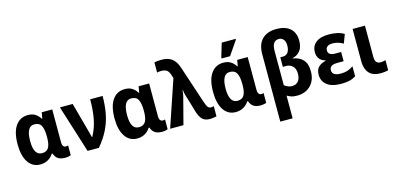

<svg xmlns="http://www.w3.org/2000/svg" viewBox="-83 -1334 4424 2132"><g transform="rotate(-15 2128.5 -268.0)"><path d="M229 10Q141 10 91.5 -64.5Q42 -139 42 -271Q42 -410 93.5 -483Q145 -556 235 -556Q288 -556 321 -533.5Q354 -511 376 -476H381L393 -546H514V-170Q514 -138 525.5 -124Q537 -110 553 -110Q569 -110 581 -115V-3Q575 2 554 6Q533 10 518 10Q467 10 436.5 -8.5Q406 -27 390 -72H381Q359 -36 320.5 -13Q282 10 229 10ZM280 -106Q333 -106 356 -143.5Q379 -181 379 -263V-272Q379 -355 357 -396.5Q335 -438 278 -438Q231 -438 208.5 -395Q186 -352 186 -270Q186 -106 280 -106Z M774 0 602 -546H749L833 -238Q840 -214 847.5 -184.5Q855 -155 860 -135H864Q909 -215 929.5 -314Q950 -413 950 -546H1093Q1093 -439 1075.5 -346Q1058 -253 1016.5 -168.5Q975 -84 904 0Z M1343 10Q1255 10 1205.5 -64.5Q1156 -139 1156 -271Q1156 -410 1207.5 -483Q1259 -556 1349 -556Q1402 -556 1435 -533.5Q1468 -511 1490 -476H1495L1507 -546H1628V-170Q1628 -138 1639.5 -124Q1651 -110 1667 -110Q1683 -110 1695 -115V-3Q1689 2 1668 6Q1647 10 1632 10Q1581 10 1550.5 -8.5Q1520 -27 1504 -72H1495Q1473 -36 1434.5 -13Q1396 10 1343 10ZM1394 -106Q1447 -106 1470 -143.5Q1493 -181 1493 -263V-272Q1493 -355 1471 -396.5Q1449 -438 1392 -438Q1345 -438 1322.5 -395Q1300 -352 1300 -270Q1300 -106 1394 -106Z M2181 10Q2120 10 2090.5 -22Q2061 -54 2042 -118L2005 -245Q1995 -277 1984 -311.5Q1973 -346 1971 -380H1967Q1965 -346 1958.5 -317.5Q1952 -289 1942 -253L1876 0H1723L1904 -534L1891 -575Q1876 -620 1852 -633Q1828 -646 1793 -646Q1778 -646 1766 -644.5Q1754 -643 1745 -640V-757Q1758 -760 1777 -762.5Q1796 -765 1820 -765Q1872 -766 1909.5 -752Q1947 -738 1974 -705Q2001 -672 2020 -612L2158 -196Q2175 -144 2188.5 -128Q2202 -112 2222 -112Q2233 -112 2240.5 -113.5Q2248 -115 2256 -117V-2Q2244 3 2221 6.5Q2198 10 2181 10Z M2476 10Q2388 10 2338.5 -64.5Q2289 -139 2289 -271Q2289 -410 2340.5 -483Q2392 -556 2482 -556Q2535 -556 2568 -533.5Q2601 -511 2623 -476H2628L2640 -546H2761V-170Q2761 -138 2772.5 -124Q2784 -110 2800 -110Q2816 -110 2828 -115V-3Q2822 2 2801 6Q2780 10 2765 10Q2714 10 2683.5 -8.5Q2653 -27 2637 -72H2628Q2606 -36 2567.5 -13Q2529 10 2476 10ZM2527 -106Q2580 -106 2603 -143.5Q2626 -181 2626 -263V-272Q2626 -355 2604 -396.5Q2582 -438 2525 -438Q2478 -438 2455.5 -395Q2433 -352 2433 -270Q2433 -106 2527 -106ZM2477 -606V-619L2524 -776H2684V-766L2574 -606Z M2925 240V-534Q2925 -649 2984 -707Q3043 -765 3149 -765Q3250 -765 3305.5 -715.5Q3361 -666 3361 -574Q3361 -500 3327.5 -458.5Q3294 -417 3239 -405V-402Q3314 -391 3356 -345.5Q3398 -300 3398 -211Q3398 -142 3370 -92.5Q3342 -43 3293.5 -16.5Q3245 10 3184 10Q3140 10 3117 2Q3094 -6 3067 -21V240ZM3154 -107Q3200 -107 3226 -137Q3252 -167 3252 -224Q3252 -283 3221.5 -311.5Q3191 -340 3150 -340H3110V-450H3142Q3179 -450 3199 -478.5Q3219 -507 3219 -555Q3219 -603 3198.5 -627Q3178 -651 3147 -651Q3107 -651 3087 -622.5Q3067 -594 3067 -530V-140Q3088 -125 3109 -116Q3130 -107 3154 -107Z M3692 10Q3581 10 3526 -34Q3471 -78 3471 -151Q3471 -212 3504 -242Q3537 -272 3586 -282V-287Q3539 -300 3517 -330.5Q3495 -361 3495 -406Q3495 -474 3545.5 -515Q3596 -556 3696 -556Q3740 -556 3785.5 -547Q3831 -538 3869 -515L3831 -414Q3798 -433 3768.5 -441Q3739 -449 3710 -449Q3668 -449 3648.5 -432.5Q3629 -416 3629 -389Q3629 -332 3710 -332H3778V-226H3710Q3659 -226 3637 -211Q3615 -196 3615 -165Q3615 -132 3641 -116.5Q3667 -101 3713 -101Q3756 -101 3788.5 -111Q3821 -121 3858 -146V-31Q3823 -9 3783.5 0.5Q3744 10 3692 10Z M4142 10Q4051 10 4009 -39.5Q3967 -89 3967 -171V-546H4109V-188Q4109 -142 4126 -125Q4143 -108 4171 -108Q4187 -108 4201 -110Q4215 -112 4230 -117V-2Q4213 4 4189 7Q4165 10 4142 10Z"/></g></svg>

Font: Noto Sans SemiCondensed
Style: Bold
Weight: 700
Width: 4
Designer: Monotype Design Team
Foundry: Monotype Imaging Inc.
Version: Version 2.013; ttfautohint (v1.8.4.7-5d5b)